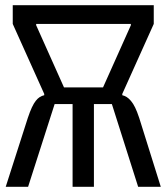

<svg xmlns="http://www.w3.org/2000/svg" viewBox="-20 -718 640 738"><path d="M87 -265Q95 -289 102.5 -305Q110 -321 117.5 -330.5Q125 -340 133 -345Q141 -350 150 -352V-357L29 -626V-698H571V-626L450 -357V-352Q459 -350 467 -345Q475 -340 483.5 -330Q492 -320 499.5 -304.5Q507 -289 515 -265L598 0H511L410 -318H341V0H259V-318H190L88 0H2ZM376 -382 483 -621V-626H119V-621L226 -382Z"/></svg>

Font: PlemolJP35 Console
Style: Regular
Weight: 400
Version: v2.0.3; ttfautohint (v1.8.4.7-5d5b-dirty) -l 6 -r 45 -G 200 